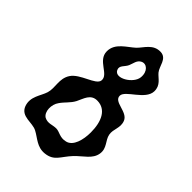

<svg xmlns="http://www.w3.org/2000/svg" viewBox="-214 -786 899 899"><g transform="rotate(45 235.0 -336.5)"><path d="M209 -630C234 -654 253 -699 304 -697C347 -695 345 -645 365 -621C383 -600 414 -587 413 -545C411 -487 314 -453 313 -417C312 -375 393 -390 410 -347C424 -311 401 -286 407 -253C413 -220 446 -201 439 -159C432 -117 393 -98 359 -63C318 -19 312 17 256 23C208 28 181 -4 148 -21C114 -40 54 -19 35 -70C18 -119 52 -154 63 -190C75 -230 54 -272 81 -314C110 -359 197 -372 202 -406C208 -451 123 -459 123 -521C123 -576 178 -601 209 -630ZM273 -601C252 -591 251 -567 243 -549C234 -528 209 -516 220 -493C239 -454 318 -502 322 -548C326 -590 297 -613 273 -601ZM256 -326C211 -327 203 -285 188 -256C174 -229 152 -214 135 -189C115 -162 115 -114 141 -98C167 -85 186 -98 211 -98C234 -98 252 -78 287 -87C325 -96 339 -150 339 -199C339 -272 313 -325 256 -326Z"/></g></svg>

Font: PicNic
Style: Regular
Weight: 400
Designer: Mariel Nils
Foundry: Velvetyne Type Foundry
Version: Version 2.000;Glyphs 3.2.3 (3260)